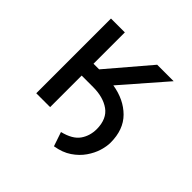

<svg xmlns="http://www.w3.org/2000/svg" viewBox="-168 -682 960 960"><g transform="rotate(45 312.5 -201.5)"><path d="M188.9 -528.4V-306.8H228.7L417.6 -528.4H534.1L335.6 -300.4Q422.2 -286.2 475.3 -233.1Q528.4 -180 528.4 -88.1Q528.4 -61.8 518.5 -28.9Q508.5 3.9 486.3 36Q464.1 68.2 428.4 92.3Q392.8 116.5 340.9 125L315.3 49.7Q380.3 33.7 406.1 -2.7Q431.8 -39.1 431.8 -88.1Q430.8 -159.4 386 -191.2Q341.3 -223 269.9 -223H188.9V0H90.9V-528.4Z"/></g></svg>

Font: Inter UI
Style: Regular
Weight: 400
Designer: Rasmus Andersson
Foundry: rsms
Version: Version 2.2